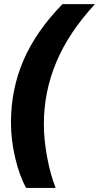

<svg xmlns="http://www.w3.org/2000/svg" viewBox="-20 -754 481 932"><path d="M33.2 -159.2Q33.2 -320.3 94 -461.4Q154.8 -602.5 283.2 -733.9H440.9Q314 -596.7 253.4 -452.6Q192.9 -308.6 192.9 -150.9Q192.9 -77.6 208.7 8.3Q224.6 94.2 250 158.2H106.9Q74.2 99.6 53.7 12.2Q33.2 -75.2 33.2 -159.2ZM351.6 -725.1Z"/></svg>

Font: Open Sans Extrabold
Style: Italic
Weight: 800
Italic angle: -12°
Foundry: Ascender Corporation
Version: Version 1.10